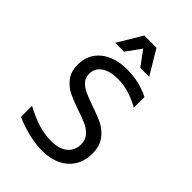

<svg xmlns="http://www.w3.org/2000/svg" viewBox="-267 -1045 1174 1174"><g transform="rotate(45 320.0 -458.0)"><path d="M86 -44V-139Q152 -103 208.5 -86Q265 -69 320 -69Q389 -69 427 -100Q465 -131 465 -185Q465 -222 444 -247Q423 -272 391 -287Q359 -302 305 -320Q240 -342 200.5 -362Q161 -382 133 -419Q105 -456 105 -515Q105 -603 169 -655.5Q233 -708 341 -708Q446 -708 534 -663V-571Q435 -627 341 -627Q272 -627 233 -599.5Q194 -572 194 -524Q194 -491 214 -469Q234 -447 263 -433.5Q292 -420 345 -401Q411 -379 453 -358Q495 -337 524.5 -297Q554 -257 554 -194Q554 -132 526 -85.5Q498 -39 446 -13.5Q394 12 326 12Q268 12 205 -3Q142 -18 86 -44ZM267 -928H373L467 -771H390L319 -867L250 -771H173Z"/></g></svg>

Font: Amiko
Style: Regular
Weight: 400
Designer: Pablo Impallari, Rodrigo Fuenzalida, Andres Torresi
Foundry: Impallari Type
Version: Version 1.001; ttfautohint (v1.3)